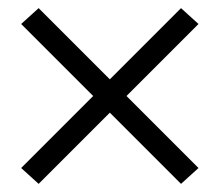

<svg xmlns="http://www.w3.org/2000/svg" viewBox="-20 -576 540 472"><path d="M75 -124 32 -163 209 -340 32 -517 75 -556 250 -381 425 -556 468 -517 291 -340 468 -163 425 -124 250 -299Z"/></svg>

Font: Iosevka Curly Slab Light
Style: Regular
Weight: 300
Monospace: yes
Designer: Belleve Invis
Foundry: Belleve Invis
Version: Version 22.1.2; ttfautohint (v1.8.4)